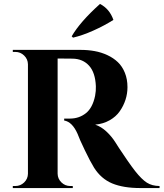

<svg xmlns="http://www.w3.org/2000/svg" viewBox="-20 -953 829 973"><path d="M350.1 -762.2 343.3 -769Q385.7 -842.3 486.8 -933.1Q535.6 -907.7 554.7 -852.1Q508.3 -822.8 453.1 -798.1Q397.9 -773.4 350.1 -762.2ZM44.9 -700.2H388.2Q425.8 -700.2 459.5 -694.1Q493.2 -688 524.2 -673.6Q555.2 -659.2 577.4 -637.9Q599.6 -616.7 612.8 -584.2Q626 -551.8 626 -511.2Q626 -478.5 616 -447.5Q606 -416.5 586.9 -389.2Q567.9 -361.8 535.6 -343.5Q503.4 -325.2 462.4 -321.3Q492.2 -311.5 518.8 -286.9Q545.4 -262.2 564 -232.9Q567.4 -227.1 582.8 -203.4Q598.1 -179.7 623.3 -143.3Q648.4 -106.9 665 -85.9Q698.2 -43.9 724.4 -27.3Q750.5 -10.7 788.6 -10.3V0H691.4Q605.5 0 548.8 -23.4Q492.2 -46.9 456.5 -103.5Q438 -133.3 409.9 -191.7Q381.8 -250 373 -274.9Q346.2 -335.4 305.2 -342.3V-352.1H335.9Q381.3 -352.5 415.3 -379.4Q449.2 -406.2 461.9 -467.3Q466.8 -492.7 465.8 -516.1Q462.9 -585.4 431.4 -620.1Q399.9 -654.8 348.1 -655.8Q333.5 -656.2 304.9 -656.2Q276.4 -656.2 272 -656.2V-72.8Q272.5 -46.9 291.3 -28.6Q310.1 -10.3 336.4 -10.3H348.6L349.1 0H44.9V-10.3H57.6Q83.5 -10.3 102.3 -28.3Q121.1 -46.4 121.6 -72.3V-627.4Q121.1 -653.3 102.3 -671.6Q83.5 -689.9 57.6 -689.9H44.9Z"/></svg>

Font: Cinzel Decorative Bold
Style: Regular
Weight: 700
Designer: Natanael Gama
Version: Version 1.001;PS 001.001;hotconv 1.0.56;makeotf.lib2.0.21325